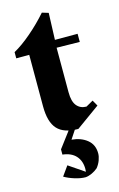

<svg xmlns="http://www.w3.org/2000/svg" viewBox="-129 -652 595 957"><g transform="rotate(-15 169.0 -173.5)"><path d="M338 -79 216 9Q142 9 108.5 -27.5Q75 -64 75 -145V-411H8V-443Q50 -466 99.5 -508.5Q149 -551 190 -598L223 -588L218 -450H335V-408L216 -410V-180Q216 -132 234.5 -110Q253 -88 284 -88L321 -109ZM280 152Q280 168 273 187Q266 206 253 222Q239 234 221.5 242Q204 250 189 251Q164 251 133.5 241.5Q103 232 81 219L116 170L197 225Q198 220 198 210Q198 169 174.5 143Q151 117 106 112V85L176 -8L210 -10L169 52Q217 56 248.5 81.5Q280 107 280 152Z"/></g></svg>

Font: Rakkas
Style: Regular
Weight: 400
Designer: Zeynep Akay
Foundry: Zeynep Akay
Version: Version 2.000